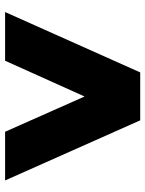

<svg xmlns="http://www.w3.org/2000/svg" viewBox="74 -822 584 773"><g transform="rotate(90 366.5 -435.0)"><path d="M368 -483 224 -163H28L271 -707H464L706 -163H510Z"/></g></svg>

Font: Parkinsans Light ExtraBold
Style: Regular
Weight: 800
Version: Version 1.000